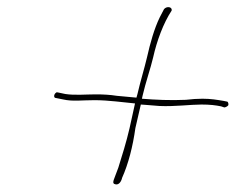

<svg xmlns="http://www.w3.org/2000/svg" viewBox="-20 -603 649 529"><path d="M453 -574C455 -584 440 -587 432 -578L420 -555C405 -524 394 -485 385 -445C378 -415 366 -376 359 -345L356 -334L302 -339C283 -342 264 -343 244 -343C217 -343 186 -340 160 -344L141 -348C137 -349 136 -349 135 -348C128 -344 127 -333 134 -333L154 -329C180 -323 206 -327 240 -327C280 -327 318 -321 352 -318L337 -250C328 -211 316 -173 306 -141C295 -109 285 -97 299 -95C305 -94 312 -98 316 -111V-112C334 -152 346 -200 353 -250L368 -315L382 -314C395 -313 408 -312 419 -311C461 -309 505 -315 535 -315C559 -315 574 -313 589 -310L598 -307C601 -307 607 -310 609 -313C610 -316 609 -322 606 -323L596 -325C578 -328 561 -331 538 -331C524 -331 509 -330 492 -328C450 -326 408 -328 371 -331L373 -340C381 -375 395 -415 402 -445C412 -490 430 -539 453 -574Z"/></svg>

Font: Stray Cat
Style: ExLtExtObl
Weight: 200
Version: Version 1.0